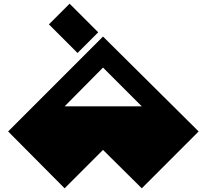

<svg xmlns="http://www.w3.org/2000/svg" viewBox="-20 -1020 1120 1040"><path d="M330 -444H748L538 -654ZM538 -822 1056 -308 748 0 538 -208 330 0 24 -308ZM512 -845 400 -733 245 -888 357 -1000Z"/></svg>

Font: El Pececito
Style: Regular
Weight: 400
Designer: deFharo
Foundry: deFharo
Version: El Pececito Version 1.000